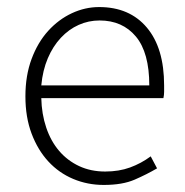

<svg xmlns="http://www.w3.org/2000/svg" viewBox="-20 -512 523 544"><path d="M274 12Q228 12 187.5 -5Q147 -22 117 -54.5Q87 -87 69.5 -133.5Q52 -180 52 -239Q52 -298 69.5 -345Q87 -392 116.5 -424.5Q146 -457 183.5 -474.5Q221 -492 261 -492Q347 -492 396 -434Q445 -376 445 -270Q445 -261 445 -252Q445 -243 443 -234H97Q98 -189 111 -150.5Q124 -112 147.5 -84.5Q171 -57 204 -41.5Q237 -26 278 -26Q317 -26 348.5 -37.5Q380 -49 407 -69L425 -35Q396 -18 361.5 -3Q327 12 274 12ZM97 -270H403Q403 -363 365 -408.5Q327 -454 262 -454Q231 -454 203 -441.5Q175 -429 152.5 -405Q130 -381 115.5 -347Q101 -313 97 -270Z"/></svg>

Font: hySource Sans Pro Light
Style: Regular
Weight: 300
Designer: Paul D. Hunt
Foundry: Adobe Systems Incorporated
Version: Version 2.021;PS 2.000;hotconv 1.0.86;makeotf.lib2.5.63406